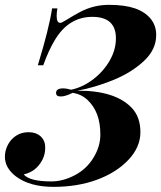

<svg xmlns="http://www.w3.org/2000/svg" viewBox="-34 -742 652 777"><path d="M62 -36.1Q85.9 -7.8 173.8 -7.8Q220.7 -7.8 268.3 -32.7Q315.9 -57.6 344 -103.3Q372.1 -148.9 372.1 -196.8Q372.1 -244.6 358.9 -279.1Q345.7 -313.5 320.3 -337.4Q294.9 -361.3 259.8 -366.2Q230.5 -351.6 211.7 -351.6Q192.9 -351.6 192.9 -365.7Q192.9 -384.3 220.7 -384.3Q235.8 -384.3 253.9 -378.9Q300.3 -388.7 342 -420.2Q383.8 -451.7 409.4 -495.8Q435.1 -540 435.1 -586.9Q435.1 -673.8 339.6 -673.8Q244.1 -673.8 188 -580.1Q162.6 -538.1 141.1 -478H119.1Q164.6 -626.5 176.8 -708H198.2Q195.3 -691.4 195.3 -677.2Q195.3 -649.4 210 -649.4Q216.3 -649.4 240.7 -665Q265.6 -680.7 290 -693.4Q345.2 -722.7 408.2 -722.4Q471.2 -722.2 511.7 -708.3Q552.2 -694.3 575.2 -666.7Q598.1 -639.2 598.1 -600.1Q598.1 -541 547.4 -494.1Q496.6 -447.3 422.9 -417.5Q349.1 -387.7 278.8 -375Q431.6 -376 499 -305.7Q534.2 -268.6 534.2 -207.3Q534.2 -146 485.1 -94.5Q436 -43 357.7 -14.4Q279.3 14.2 183.1 14.2Q86.9 14.2 30.8 -27.8Q-14.2 -62 -14.2 -107.9Q-14.2 -131.8 -2.7 -154.8Q8.8 -177.7 30.5 -192.4Q52.2 -207 82 -207Q111.8 -207 130.4 -190.2Q148.9 -173.3 148.9 -145.5Q149.4 -118.2 137.7 -95.7Q113.3 -47.9 62 -36.1Z"/></svg>

Font: PlayfairDisplay-BoldItalic
Style: Bold Italic
Weight: 700
Italic angle: -14.9847°
Designer: Claus Eggers Sørensen
Foundry: Claus Eggers Sørensen
Version: Version 1.002;PS 001.002;hotconv 1.0.70;makeotf.lib2.5.58329